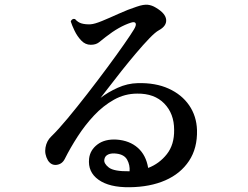

<svg xmlns="http://www.w3.org/2000/svg" viewBox="-20 -778 1040 806"><path d="M524 8Q439 9 393.5 -23.5Q348 -56 354 -112Q358 -148 389 -171.5Q420 -195 470 -192Q524 -188 558.5 -157.5Q593 -127 602 -73Q649 -91 680.5 -131Q712 -171 711 -233Q711 -301 669.5 -343.5Q628 -386 556 -385Q504 -385 458.5 -359.5Q413 -334 375 -293.5Q337 -253 306 -205Q275 -157 252 -111Q241 -89 218 -86Q195 -83 181 -105Q166 -131 171 -159Q176 -187 195 -205Q224 -233 263.5 -280.5Q303 -328 346.5 -384Q390 -440 430 -494Q470 -548 500 -591Q530 -634 542 -654Q553 -672 549.5 -680Q546 -688 530 -683Q480 -667 424 -623Q408 -610 395 -600Q382 -590 361 -590Q338 -590 321 -608Q304 -626 293 -649Q282 -672 277 -688Q279 -694 284 -697Q289 -700 295 -698Q307 -684 323 -679.5Q339 -675 360 -676Q377 -677 408.5 -690Q440 -703 478.5 -720.5Q517 -738 554 -750Q583 -760 600.5 -758Q618 -756 634 -746Q675 -722 677.5 -695.5Q680 -669 647 -651Q632 -643 606.5 -616.5Q581 -590 551 -554.5Q521 -519 491.5 -482Q462 -445 438.5 -414Q415 -383 402 -367Q433 -391 474 -409.5Q515 -428 558 -429Q633 -431 688 -406Q743 -381 774 -336Q805 -291 807 -232Q809 -156 773.5 -102.5Q738 -49 674 -21Q610 7 524 8ZM524 -59Q526 -85 514 -107Q502 -129 470 -133Q448 -136 434 -129.5Q420 -123 418 -108Q415 -92 436.5 -75Q458 -58 524 -59Z"/></svg>

Font: Zen Old Mincho SemiBold
Style: Regular
Weight: 600
Version: Version 1.500